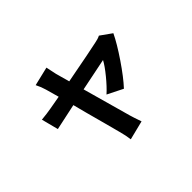

<svg xmlns="http://www.w3.org/2000/svg" viewBox="-143 -909 1286 1286"><g transform="rotate(-45 500.0 -265.5)"><path d="M880 -481Q848 -414 783.5 -319Q719 -224 667 -168L557 -223Q596 -258 640.5 -312.5Q685 -367 704 -403L473 -356L569 -12Q570 -8 572.5 -1Q575 6 578 17Q591 57 596 70L460 104Q455 63 442 16Q431 -25 414 -89.5Q397 -154 375 -234L350 -330L163 -290L132 -410Q186 -415 224 -422L320 -439L294 -532Q284 -568 266 -603L400 -635Q405 -608 416 -559L443 -462Q697 -510 749 -522Q778 -527 800 -538Z"/></g></svg>

Font: Sinter Bold
Style: Regular
Weight: 700
Foundry: Adobe & rsms
Version: Version 1.000